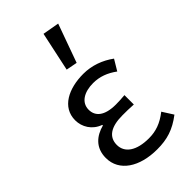

<svg xmlns="http://www.w3.org/2000/svg" viewBox="-239 -842 926 926"><g transform="rotate(-45 224.0 -379.0)"><path d="M251 12C319 12 369 -3 428 -48L393 -103C347 -67 307 -54 260 -54C177 -54 128 -87 128 -141C128 -194 168 -223 248 -223C272 -223 295 -223 324 -221V-285C299 -283 282 -282 263 -282C185 -282 152 -313 152 -357C152 -407 198 -433 258 -433C303 -433 342 -418 380 -390L413 -445C368 -478 314 -498 256 -498C156 -498 70 -456 70 -367C70 -322 96 -277 147 -259V-255C91 -240 46 -204 46 -134C46 -43 131 12 251 12ZM214 -569 271 -558 342 -755 257 -770Z"/></g></svg>

Font: Giro Sans Regular
Style: Regular
Weight: 400
Designer: Paul D. Hunt
Foundry: Adobe Systems Incorporated
Version: Version 1.000;PS 1.0;hotconv 1.0.88;makeotf.lib2.5.647800